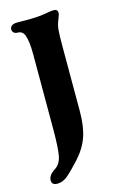

<svg xmlns="http://www.w3.org/2000/svg" viewBox="-108 -529 484 779"><g transform="rotate(-15 133.5 -140.0)"><path d="M10 182Q10 160 39 142Q61 128 67.5 96Q74 64 74 -19V-332Q74 -385 64 -412Q60 -422 53 -427Q46 -432 34 -432Q25 -432 19.5 -437.5Q14 -443 14 -452Q14 -460 21.5 -466Q29 -472 44 -472H102Q137 -472 174 -479Q189 -482 200 -482Q217 -482 217 -467Q217 -458 206 -432Q200 -416 198.5 -395Q197 -374 197 -332V-60Q197 6 181.5 49.5Q166 93 130 132Q95 170 75.5 186Q56 202 33 202Q10 202 10 182Z"/></g></svg>

Font: Raigarh Medium
Style: Regular
Weight: 500
Designer: jaikishan Patel
Foundry: MagicType
Version: Version 1.000